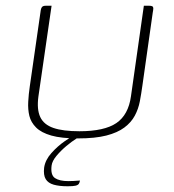

<svg xmlns="http://www.w3.org/2000/svg" viewBox="-20 -480 607 670"><path d="M477 -182Q473 -153 468 -126.5Q463 -100 450.5 -76.5Q438 -53 414 -35Q390 -17 351 -7Q312 3 252 3Q194 3 159 -7Q124 -17 106 -35Q88 -53 82.5 -75.5Q77 -98 78.5 -125Q80 -152 84 -179L121 -436Q122 -446 124 -451Q126 -456 129.5 -458Q133 -460 140 -460H160L114 -143Q108 -98 120.5 -71.5Q133 -45 166.5 -33.5Q200 -22 257 -22Q344 -22 386 -50.5Q428 -79 437 -144L482 -460H500Q508 -460 511.5 -458Q515 -456 515 -451Q515 -446 513 -436ZM216 170Q187 170 167.5 164.5Q148 159 139.5 145Q131 131 134 105Q138 78 159.5 54Q181 30 205.5 13Q230 -4 243 -11H273Q265 -8 247.5 3Q230 14 211 30Q192 46 177 64Q162 82 160 98Q156 131 172 141.5Q188 152 218 152Q228 152 236.5 151.5Q245 151 251 150.5Q257 150 259 150Q258 157 255 161.5Q252 166 243.5 168Q235 170 216 170Z"/></svg>

Font: Genos ExtraLight
Style: Italic
Weight: 250
Italic angle: -8°
Designer: Robert E. Leuschke
Foundry: Robert E. Leuschke
Version: Version 1.010